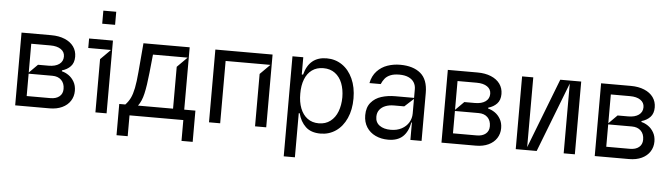

<svg xmlns="http://www.w3.org/2000/svg" viewBox="-54 -995 5011 1434"><g transform="rotate(5 2451.0 -278.5)"><path d="M74.6 0V-545.5H297.6Q355.5 -545.5 399 -527.3Q442.5 -509.2 465.9 -476.6Q489.3 -443.9 489.3 -400.6Q489.3 -354.8 464.3 -328.3Q439.3 -301.8 399.9 -290.8V-283.7Q425.4 -278.1 450.5 -261Q475.5 -244 492.4 -214.8Q509.2 -185.7 509.2 -146.3Q509.2 -104.4 487.7 -71Q466.3 -37.6 426.1 -18.8Q386 0 331.7 0ZM154.1 -468.8V-252.8L218 -316.8H297.6Q348 -316.8 376.8 -337.5Q405.5 -358.3 405.5 -394.9Q405.5 -429.3 376.8 -449Q348 -468.8 297.6 -468.8ZM154.1 -244.3V-76.7H331.7Q374.6 -76.7 399.3 -97.1Q424 -117.5 424 -153.4Q424 -195.7 399.3 -220Q374.6 -244.3 331.7 -244.3Z M759.9 0H676.1V-399.1L751.4 -474.4H581V-545.5H759.9ZM765.6 -664.1H669V-762.1H765.6Z M931.8 156.2H848V-78.1H893.5Q916.5 -102.3 930.8 -131.4Q945 -160.5 954.4 -206.9Q963.8 -253.2 970.2 -329.5L988.6 -545.5H1335.2V-78.1H1419V156.2H1335.2V0H931.8ZM1251.4 -78.1V-392L1326.7 -467.3H1066.8L1052.6 -329.5Q1042.6 -231.9 1028.9 -172.4Q1015.3 -112.9 988.6 -78.1Z M1956.7 -545.5V0H1872.9V-392.8L1947.4 -467.3H1611.5V0H1527.7V-545.5Z M2105.8 204.5V-545.5H2186.8V-416.2H2196.7Q2231.5 -552.6 2362.9 -552.6Q2427.2 -552.6 2478.2 -517.9Q2529.1 -483.3 2558.2 -419.4Q2587.4 -355.5 2587.4 -271.3Q2587.4 -186.4 2558.4 -122.3Q2529.5 -58.2 2478.7 -23.4Q2427.9 11.4 2364.3 11.4Q2292.6 11.4 2252.3 -26.8Q2212 -65 2196.7 -126.4H2189.6V204.5ZM2344.5 -63.9Q2395.2 -63.9 2431.1 -91.3Q2467 -118.6 2485.1 -166Q2503.2 -213.4 2503.6 -272.7Q2503.2 -331.7 2485.3 -377.8Q2467.3 -424 2431.6 -450.6Q2396 -477.3 2344.5 -477.3Q2294 -477.3 2258.9 -451.9Q2223.7 -426.5 2205.8 -380.3Q2187.9 -334.2 2188.2 -272.7Q2187.9 -210.6 2206.1 -163.4Q2224.4 -116.1 2259.6 -90Q2294.7 -63.9 2344.5 -63.9Z M2685.4 -154.8Q2685.4 -213.8 2715.4 -249.6Q2745.4 -285.5 2793 -300.4Q2840.6 -315.3 2897 -315.3H3037.6V-380.7Q3037.6 -409.4 3023.6 -431.6Q3009.6 -453.8 2981.7 -466.3Q2953.8 -478.7 2913.4 -478.7Q2872.9 -478.7 2846.6 -467.7Q2820.3 -456.7 2805.6 -438.7Q2790.8 -420.8 2780.5 -396.3H2696Q2707 -451.3 2739.9 -486.3Q2772.7 -521.3 2817.8 -536.9Q2862.9 -552.6 2913.4 -552.6Q3010.7 -552.6 3066.1 -506.4Q3121.4 -460.2 3121.4 -359.4V0H3037.6V-130.7H3033.4Q3019.9 -59.7 2980.5 -23.4Q2941.1 12.8 2871.4 12.8Q2818.9 12.8 2776.5 -7.1Q2734 -27 2709.7 -65Q2685.4 -103 2685.4 -154.8ZM3037.6 -197.4V-307.5L2970.2 -245.7H2892.8Q2858.7 -245.7 2830.4 -235.1Q2802.2 -224.4 2785.7 -202.9Q2769.2 -181.5 2769.2 -150.6Q2768.8 -108.3 2800.4 -85.4Q2832 -62.5 2884.2 -62.5Q2931.8 -62.5 2966.6 -81.5Q3001.4 -100.5 3019.5 -131.4Q3037.6 -162.3 3037.6 -197.4Z M3270.6 0V-545.5H3493.6Q3551.5 -545.5 3595 -527.3Q3638.5 -509.2 3661.9 -476.6Q3685.4 -443.9 3685.4 -400.6Q3685.4 -354.8 3660.3 -328.3Q3635.3 -301.8 3595.9 -290.8V-283.7Q3621.4 -278.1 3646.5 -261Q3671.5 -244 3688.4 -214.8Q3705.3 -185.7 3705.3 -146.3Q3705.3 -104.4 3683.8 -71Q3662.3 -37.6 3622.2 -18.8Q3582 0 3527.7 0ZM3350.1 -468.8V-252.8L3414.1 -316.8H3493.6Q3544 -316.8 3572.8 -337.5Q3601.6 -358.3 3601.6 -394.9Q3601.6 -429.3 3572.8 -449Q3544 -468.8 3493.6 -468.8ZM3350.1 -244.3V-76.7H3527.7Q3570.7 -76.7 3595.3 -97.1Q3620 -117.5 3620 -153.4Q3620 -195.7 3595.3 -220Q3570.7 -244.3 3527.7 -244.3Z M3827.4 -545.5H3911.2V-22.4L4113.6 -545.5H4270.6V0H4186.8V-522.7L3984.4 0H3827.4Z M4419.7 0V-545.5H4642.8Q4700.6 -545.5 4744.1 -527.3Q4787.6 -509.2 4811.1 -476.6Q4834.5 -443.9 4834.5 -400.6Q4834.5 -354.8 4809.5 -328.3Q4784.4 -301.8 4745 -290.8V-283.7Q4770.6 -278.1 4795.6 -261Q4820.7 -244 4837.5 -214.8Q4854.4 -185.7 4854.4 -146.3Q4854.4 -104.4 4832.9 -71Q4811.4 -37.6 4771.3 -18.8Q4731.2 0 4676.8 0ZM4499.3 -468.8V-252.8L4563.2 -316.8H4642.8Q4693.2 -316.8 4721.9 -337.5Q4750.7 -358.3 4750.7 -394.9Q4750.7 -429.3 4721.9 -449Q4693.2 -468.8 4642.8 -468.8ZM4499.3 -244.3V-76.7H4676.8Q4719.8 -76.7 4744.5 -97.1Q4769.2 -117.5 4769.2 -153.4Q4769.2 -195.7 4744.5 -220Q4719.8 -244.3 4676.8 -244.3Z"/></g></svg>

Font: Riot Sans
Style: Regular
Weight: 400
Designer: Rasmus Andersson
Foundry: rsms
Version: Version 4.001